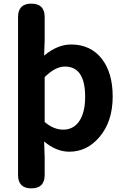

<svg xmlns="http://www.w3.org/2000/svg" viewBox="-20 -818 684 1053"><path d="M152 215Q79 215 79 142V-291V-725Q79 -798 152 -798Q225 -798 225 -725V-597L222 -513Q295 -574 370 -574Q476 -574 538 -496Q598 -419 598 -289Q598 -151 525 -66Q457 14 360 14Q289 14 222 -42L225 45V142Q225 215 152 215ZM327 -107Q381 -107 413 -151Q447 -199 447 -287Q447 -453 336 -453Q283 -453 225 -395V-272V-149Q274 -107 327 -107Z"/></svg>

Font: GenSenRounded TW B
Style: Regular
Weight: 700
Version: Version 1.501;PS 1;hotconv 16.6.51;makeotf.lib2.5.65220